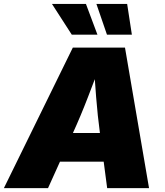

<svg xmlns="http://www.w3.org/2000/svg" viewBox="-45 -974 856 994"><path d="M-24.9 0 332 -727.5H602.1L726.6 0H509.8L472.7 -282.2Q460.4 -374 452.6 -471.9Q444.8 -569.8 439.5 -667.5H485.4Q448.2 -569.8 410.6 -471.9Q373 -374 331.1 -282.2L203.6 0ZM173.3 -137.2 197.8 -285.6H598.1L573.7 -137.2ZM508.8 -794.4 454.1 -953.6H613.3L637.7 -794.4ZM326.7 -794.4 224.1 -953.6H399.9L459.5 -794.4Z"/></svg>

Font: Inter 16pt Black
Style: Italic
Weight: 900
Italic angle: -9.3988°
Version: Version 4.001;git-66647c0bb